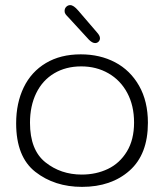

<svg xmlns="http://www.w3.org/2000/svg" viewBox="-20 -728 639 749"><path d="M43 -247Q43 -326 72.5 -387Q102 -448 159 -482Q216 -516 295 -516Q370 -516 429 -485Q488 -454 522.5 -393.5Q557 -333 557 -249Q557 -126 485.5 -62.5Q414 1 300 1Q193 1 118 -57.5Q43 -116 43 -247ZM503 -250Q503 -316 476.5 -365.5Q450 -415 403 -442Q356 -469 297 -469Q237 -469 191.5 -442Q146 -415 121.5 -365Q97 -315 97 -249Q97 -143 157 -95Q217 -47 299 -47Q355 -47 401 -69Q447 -91 475 -137Q503 -183 503 -250ZM327 -573 248 -659Q239 -668 235.5 -673Q232 -678 232 -685Q232 -695 238.5 -701.5Q245 -708 254 -708Q267 -708 285 -687L358 -602Q370 -589 370 -579Q370 -571 364.5 -565.5Q359 -560 351 -560Q340 -560 327 -573Z"/></svg>

Font: Mali Light
Style: Regular
Weight: 300
Designer: Kitiyaporn Chalermlarp | Katatrad Aksorn Co.,Ltd.
Foundry: Cadson Demak Co.,Ltd.
Version: Version 1.000; ttfautohint (v1.6)